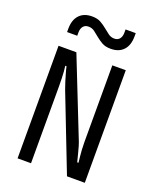

<svg xmlns="http://www.w3.org/2000/svg" viewBox="-171 -1054 942 1154"><g transform="rotate(20 300.0 -477.5)"><path d="M85 -720H199L390 -237Q398 -219 405 -195.5Q412 -172 417 -151Q424 -126 430 -100H438Q438 -100 437 -110.5Q436 -121 434 -139Q432 -157 430.5 -180.5Q429 -204 429 -230V-720H515V0H401L213 -484Q205 -507 197 -531Q189 -555 184 -575Q177 -598 172 -621H164Q166 -605 168 -585Q169 -568 170 -544.5Q171 -521 171 -492V0H85ZM385 -875Q406 -875 418 -889.5Q430 -904 430 -930V-950H495V-930Q495 -872 466 -841Q437 -810 385 -810Q351 -810 329 -822.5Q307 -835 289 -850Q271 -865 254.5 -877.5Q238 -890 215 -890Q194 -890 182 -875.5Q170 -861 170 -835V-815H105V-835Q105 -893 134 -924Q163 -955 215 -955Q249 -955 271 -942.5Q293 -930 311 -915Q329 -900 346 -887.5Q363 -875 385 -875Z"/></g></svg>

Font: JetBrainsMono NF
Style: Regular
Weight: 400
Monospace: yes
Designer: Philipp Nurullin, Konstantin Bulenkov
Foundry: JetBrains
Version: Version 1.0.2; ttfautohint (v1.8.3)